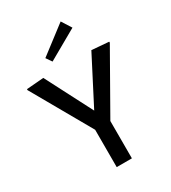

<svg xmlns="http://www.w3.org/2000/svg" viewBox="-210 -987 977 1095"><g transform="rotate(-30 279.0 -439.5)"><path d="M408.3 -815 367.5 -879.2 187.5 -741.7 213.3 -704.2ZM8.3 -634.2 229.2 -245.8V0H329.2V-245.8L550 -634.2V-640.8L437.5 -650L279.2 -343.3L120.8 -650L8.3 -640.8Z"/></g></svg>

Font: Boon Medium
Style: Regular
Weight: 500
Designer: Sungsit Sawaiwan
Foundry: FontUni
Version: Version 2.0